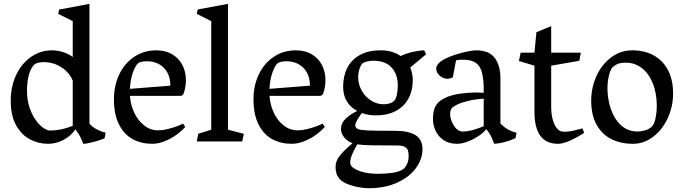

<svg xmlns="http://www.w3.org/2000/svg" viewBox="-20 -739 3572 1003"><path d="M531.7 -46.4 526.4 -16.6Q509.3 -8.3 470.9 2Q432.6 12.2 414.6 12.2Q409.2 -5.9 397.9 -26.9Q386.7 -47.9 373.5 -63Q351.1 -29.3 312.3 -8.5Q273.4 12.2 231.4 12.2Q180.7 12.2 136.5 -11Q92.3 -34.2 64.2 -84.5Q36.1 -134.8 36.1 -211.9Q36.1 -288.1 64.9 -348.4Q93.8 -408.7 143.1 -442.4Q192.4 -476.1 251 -476.1Q279.8 -476.1 308.3 -467.3Q336.9 -458.5 359.9 -441.4V-628.9L284.2 -666.5L288.6 -689L447.3 -718.8V-93.8Q458.5 -77.6 485.1 -63.7Q511.7 -49.8 531.7 -46.4ZM359.9 -81.5V-318.4Q347.2 -348.1 323.2 -370.1Q299.3 -392.1 269.8 -403.3Q240.2 -414.6 210.4 -414.6Q191.4 -414.6 176.3 -410.4Q161.1 -406.2 152.3 -394Q121.1 -351.6 121.1 -262.7Q121.1 -214.4 135.5 -173.6Q149.9 -132.8 171.6 -105Q193.4 -77.1 215.3 -65.4Q224.1 -60.5 229.5 -58.8Q234.9 -57.1 242.2 -57.1Q297.9 -57.1 359.9 -81.5Z M936 -93.3 947.8 -76.2Q931.6 -57.1 904.1 -36.6Q876.5 -16.1 842.3 -2Q808.1 12.2 774.9 12.2Q718.8 12.2 673.8 -11.7Q628.9 -35.6 602.1 -87.9Q575.2 -140.1 575.2 -221.2Q575.2 -292 603 -350.3Q630.9 -408.7 681.4 -442.4Q731.9 -476.1 796.4 -476.1Q844.7 -476.1 879.6 -455.3Q914.6 -434.6 932.9 -399.2Q951.2 -363.8 951.2 -320.3Q951.2 -288.1 940.9 -254.9Q938 -246.1 933.8 -242.2Q929.7 -238.3 920.9 -238.3H658.7Q662.1 -191.4 681.4 -150.1Q700.7 -108.9 733.2 -83.5Q765.6 -58.1 806.2 -58.1Q828.1 -58.1 854.7 -64.5Q881.3 -70.8 903.8 -79.3Q926.3 -87.9 936 -93.3ZM699.2 -406.7Q685.5 -392.6 673.3 -357.7Q661.1 -322.8 658.7 -274.9L870.1 -291.5Q870.1 -332 853.8 -360.8Q837.4 -389.6 810.1 -404.3Q782.7 -418.9 749 -418.9Q711.4 -418.9 699.2 -406.7Z M1008.3 -666.5 1012.7 -689.5 1170.9 -718.8V-61.5L1253.9 -40L1245.1 0H1007.8L1016.1 -40.5L1083.5 -61.5V-628.4Z M1665 -93.3 1676.8 -76.2Q1660.6 -57.1 1633.1 -36.6Q1605.5 -16.1 1571.3 -2Q1537.1 12.2 1503.9 12.2Q1447.8 12.2 1402.8 -11.7Q1357.9 -35.6 1331.1 -87.9Q1304.2 -140.1 1304.2 -221.2Q1304.2 -292 1332 -350.3Q1359.9 -408.7 1410.4 -442.4Q1460.9 -476.1 1525.4 -476.1Q1573.7 -476.1 1608.6 -455.3Q1643.6 -434.6 1661.9 -399.2Q1680.2 -363.8 1680.2 -320.3Q1680.2 -288.1 1669.9 -254.9Q1667 -246.1 1662.8 -242.2Q1658.7 -238.3 1649.9 -238.3H1387.7Q1391.1 -191.4 1410.4 -150.1Q1429.7 -108.9 1462.2 -83.5Q1494.6 -58.1 1535.2 -58.1Q1557.1 -58.1 1583.7 -64.5Q1610.4 -70.8 1632.8 -79.3Q1655.3 -87.9 1665 -93.3ZM1428.2 -406.7Q1414.6 -392.6 1402.3 -357.7Q1390.1 -322.8 1387.7 -274.9L1599.1 -291.5Q1599.1 -332 1582.8 -360.8Q1566.4 -389.6 1539.1 -404.3Q1511.7 -418.9 1478 -418.9Q1440.4 -418.9 1428.2 -406.7Z M2187 41Q2187 91.8 2153.1 138.7Q2119.1 185.5 2055.4 214.8Q1991.7 244.1 1907.2 244.1Q1867.2 244.1 1824.5 232.4Q1781.7 220.7 1761.7 203.1Q1745.6 189 1739.3 171.4Q1732.9 153.8 1732.9 132.3Q1732.9 101.1 1757.3 71.5Q1781.7 42 1821.8 9.3Q1793.5 -1 1777.3 -22.2Q1761.2 -43.5 1761.2 -64.9Q1761.2 -96.2 1786.9 -120.1Q1812.5 -144 1846.2 -159.2Q1812.5 -176.8 1792.5 -208.5Q1772.5 -240.2 1772.5 -286.6Q1772.5 -339.8 1793.2 -382.6Q1814 -425.3 1858.2 -450.7Q1902.3 -476.1 1969.7 -476.1Q2029.8 -476.1 2073.2 -446.3Q2104 -460.9 2139.4 -468.5Q2174.8 -476.1 2196.3 -476.1L2205.6 -455.1L2123 -386.2Q2136.2 -355 2136.2 -320.3Q2136.2 -266.6 2114.3 -225.1Q2092.3 -183.6 2048.8 -159.9Q2005.4 -136.2 1943.4 -136.2Q1905.3 -136.2 1870.1 -148.4Q1835.9 -102.5 1835.9 -83.5Q1835.9 -77.1 1840.6 -71.8Q1845.2 -66.4 1851.6 -64Q1865.7 -59.1 1903.6 -57.4Q1941.4 -55.7 2043 -55.7Q2113.8 -55.7 2150.4 -33.2Q2187 -10.7 2187 41ZM1851.1 -335Q1851.1 -300.3 1868.4 -267.8Q1885.7 -235.4 1916.5 -214.8Q1947.3 -194.3 1984.9 -194.3Q2002 -194.3 2016.1 -199Q2030.3 -203.6 2039.1 -212.4Q2048.3 -221.7 2053.2 -244.9Q2058.1 -268.1 2058.1 -291.5Q2058.1 -351.1 2025.4 -386.5Q1992.7 -421.9 1930.7 -421.9Q1911.6 -421.9 1893.3 -416.7Q1875 -411.6 1869.6 -403.8Q1851.1 -375.5 1851.1 -335ZM2114.7 77.1Q2114.7 58.6 2111.1 47.1Q2107.4 35.6 2094.5 28.3Q2081.5 21 2055.2 21Q1966.8 21 1919.7 20Q1872.6 19 1846.2 15.1Q1832.5 38.1 1821 64.2Q1809.6 90.3 1809.6 109.4Q1809.6 120.6 1814 126.5Q1826.7 144 1864.3 156.5Q1901.9 168.9 1955.1 168.9Q1994.6 168.9 2031.7 163.6Q2068.8 158.2 2087.9 143.1Q2098.6 134.3 2106.7 117.2Q2114.7 100.1 2114.7 77.1Z M2314.9 -231.9Q2343.3 -244.1 2386.5 -250Q2429.7 -255.9 2467.8 -255.9Q2487.8 -255.9 2506.8 -254.4V-280.8Q2506.8 -325.7 2496.8 -362.5Q2486.8 -399.4 2457.5 -415.5Q2447.3 -421.4 2430.4 -424.3Q2413.6 -427.2 2395 -427.2Q2378.4 -427.2 2362.3 -423.8L2345.7 -335Q2332 -327.6 2315.9 -327.6Q2303.2 -327.6 2289.8 -335Q2276.4 -342.3 2267.6 -354.5Q2258.8 -366.7 2258.8 -380.4Q2258.8 -406.2 2299.8 -429.2Q2324.2 -442.4 2357.7 -453.1Q2391.1 -463.9 2421.6 -470Q2452.1 -476.1 2467.3 -476.1Q2534.7 -476.1 2564.5 -436.5Q2594.2 -397 2594.2 -329.1V-93.8Q2612.3 -75.2 2632.8 -63.2Q2653.3 -51.3 2678.7 -45.4L2672.9 -17.1Q2645.5 -4.4 2616.5 3.2Q2587.4 10.7 2561.5 12.2Q2553.7 -10.7 2544.2 -28.8Q2534.7 -46.9 2520 -64.5Q2509.3 -48.8 2482.9 -30.5Q2456.5 -12.2 2425 0Q2393.6 12.2 2367.7 12.2Q2324.7 12.2 2296.4 -7.6Q2268.1 -27.3 2254.9 -57.1Q2241.7 -86.9 2241.7 -117.7Q2241.7 -164.6 2258.3 -189.9Q2274.9 -215.3 2314.9 -231.9ZM2398.9 -51.8Q2420.9 -51.8 2453.4 -60.8Q2485.8 -69.8 2506.8 -80.6V-223.6Q2458.5 -220.2 2423.3 -211.4Q2388.2 -202.6 2368.2 -192.6Q2348.1 -182.6 2340.8 -174.3Q2331.5 -165 2331.5 -142.1Q2331.5 -125.5 2338.6 -106.9Q2345.7 -88.4 2357.4 -74Q2369.1 -59.6 2382.3 -54.7Q2388.7 -51.8 2398.9 -51.8Z M2699.7 -463.9H2772L2782.2 -570.8L2859.4 -602.5V-463.9H3014.2L3006.3 -421.4L2859.4 -396V-179.2Q2859.4 -136.7 2871.1 -102.3Q2882.8 -67.9 2905.3 -55.2Q2913.6 -50.8 2928.2 -50.8Q2955.6 -50.8 2987.3 -59.3Q3019 -67.9 3022.5 -68.4L3031.7 -45.4Q3002 -24.9 2962.2 -6.3Q2922.4 12.2 2895.5 12.2Q2772 12.2 2772 -154.3V-396L2690.9 -420.4Z M3283.7 -476.1Q3343.8 -476.1 3391.6 -451.4Q3439.5 -426.8 3467.8 -376Q3496.1 -325.2 3496.1 -250Q3496.1 -181.6 3468 -121.1Q3439.9 -60.5 3391.6 -24.2Q3343.3 12.2 3286.1 12.2Q3223.6 12.2 3174.6 -12Q3125.5 -36.1 3096.9 -86.9Q3068.4 -137.7 3068.4 -213.4Q3068.4 -281.2 3095.9 -341.8Q3123.5 -402.3 3172.6 -439.2Q3221.7 -476.1 3283.7 -476.1ZM3385.7 -78.1Q3398.4 -90.8 3404.8 -122.8Q3411.1 -154.8 3411.1 -183.1Q3411.1 -252.4 3389.9 -304.4Q3368.7 -356.4 3332 -384Q3295.4 -411.6 3250.5 -411.6Q3222.7 -411.6 3207 -405Q3191.4 -398.4 3178.7 -386.2Q3168 -374 3160.6 -342Q3153.3 -310.1 3153.3 -279.3Q3153.3 -222.7 3170.7 -170.7Q3188 -118.7 3223.4 -85.4Q3258.8 -52.2 3310.1 -52.2Q3332 -52.2 3352.5 -58.8Q3373 -65.4 3385.7 -78.1Z"/></svg>

Font: Vesper Libre
Style: Regular
Weight: 400
Designer: Robert Keller & Kimya Gandhi
Foundry: Mota Italic
Version: Version 1.058